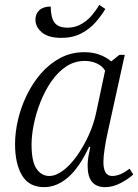

<svg xmlns="http://www.w3.org/2000/svg" viewBox="-20 -761 569 791"><path d="M162 10Q100 10 71 -38Q42 -86 42 -168Q42 -215 54 -267Q66 -319 90 -368.5Q114 -418 148.5 -458Q183 -498 228 -522Q273 -546 328 -546Q362 -546 390.5 -535.5Q419 -525 438 -508L472 -535H494L422 -208Q417 -186 411.5 -151Q406 -116 406 -94Q406 -36 442 -36Q459 -36 476.5 -43.5Q494 -51 514 -66L529 -42Q508 -23 476.5 -6.5Q445 10 413 10Q341 10 341 -78Q341 -97 344 -115Q347 -133 352 -156H347Q306 -69 259.5 -29.5Q213 10 162 10ZM183 -36Q210 -36 240 -58.5Q270 -81 297 -119Q324 -157 345.5 -204Q367 -251 377 -301L413 -470Q401 -490 378 -500Q355 -510 330 -510Q287 -510 252.5 -487Q218 -464 191.5 -425.5Q165 -387 147 -341.5Q129 -296 119.5 -250Q110 -204 110 -166Q110 -95 130.5 -65.5Q151 -36 183 -36ZM233 -605Q179 -605 152.5 -627.5Q126 -650 126 -680Q126 -704 142 -719Q158 -734 189 -734Q189 -689 204.5 -668Q220 -647 258 -647Q289 -647 314.5 -661.5Q340 -676 358.5 -698Q377 -720 389 -741L414 -724Q398 -697 374 -669.5Q350 -642 315 -623.5Q280 -605 233 -605Z"/></svg>

Font: Noto Serif Light
Style: Italic
Weight: 300
Italic angle: -12°
Designer: Monotype Design Team
Foundry: Monotype Imaging Inc.
Version: Version 2.013